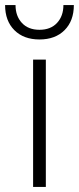

<svg xmlns="http://www.w3.org/2000/svg" viewBox="-41 -734 310 754"><path d="M249 -714Q249 -652 212.5 -615.5Q176 -579 114 -579Q52 -579 15.5 -615.5Q-21 -652 -21 -714H20Q20 -671 45 -644Q70 -617 114 -617Q158 -617 183 -644Q208 -671 208 -714ZM139 -500V0H89V-500Z"/></svg>

Font: Elaine Sans Light
Style: Regular
Weight: 300
Designer: Wei Huang
Foundry: Wei Huang
Version: Version 2.001;December 24, 2019;FontCreator 12.0.0.2547 64-b